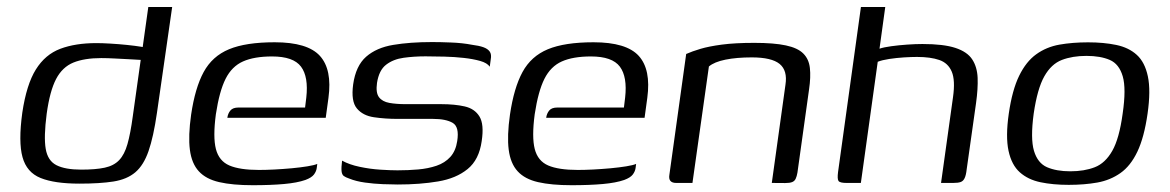

<svg xmlns="http://www.w3.org/2000/svg" viewBox="-20 -525 3357 551"><path d="M208 2Q136.4 2 96.5 -14.2Q56.6 -30.3 44.6 -74Q32.5 -117.6 44 -201.7Q56 -282.5 82.9 -325.6Q109.8 -368.7 153.1 -385Q196.5 -401.3 256.3 -401.3Q273.1 -401.3 296.8 -399.9Q320.5 -398.5 344 -396.1Q367.5 -393.7 385.3 -390.8Q403.1 -387.9 408.9 -384.8L387.4 -375L405.6 -505H474.1L430.4 -201Q420.4 -132 406.3 -91.5Q392.3 -51 368.4 -30.6Q344.5 -10.3 305.6 -4.1Q266.7 2 208 2ZM213.1 -38.2Q254.5 -38.2 280.6 -43.8Q306.7 -49.4 322 -65.5Q337.3 -81.5 345.8 -111.6Q354.4 -141.7 361.1 -191.4L383.8 -353.1Q372.9 -353.8 352.4 -354.9Q332 -356 310.2 -357.1Q288.4 -358.3 270.5 -358.3Q222.5 -358.3 190.7 -345.5Q159 -332.6 141 -298.3Q123 -264 114 -198.7Q105.3 -132 111.2 -97.8Q117 -63.6 142.1 -50.9Q167.2 -38.2 213.1 -38.2Z M705.3 6.5Q647.4 6.5 609.2 -2.3Q571.1 -11 550.6 -33.4Q530 -55.7 524.9 -95.3Q519.8 -134.9 528.5 -196.1Q539.8 -272.9 564.5 -318.3Q589.2 -363.7 637.3 -383.7Q685.5 -403.7 768.3 -403.7Q862.6 -403.7 898.1 -364.6Q933.6 -325.5 922.6 -244.1L914.8 -187H632.4Q634.1 -199.4 641.2 -207.9Q648.3 -216.4 664.2 -216.4H855.5L859 -245Q865.7 -304.4 843.9 -333.7Q822 -363 760.8 -363Q709.6 -363 677.4 -348.7Q645.3 -334.4 627.4 -298.8Q609.5 -263.2 599.5 -197.2Q590.8 -131.7 599.6 -97.3Q608.5 -62.9 638.3 -50.1Q668.2 -37.3 723.1 -37.3Q742 -37.3 767 -38.5Q791.9 -39.8 817.3 -42.1Q842.6 -44.5 862.3 -47.7Q882 -50.9 890.5 -54.6L889 -42.8Q887.7 -33.2 881 -24.2Q874.2 -15.2 856.5 -8.6Q832.8 -0.3 794.9 3.1Q756.9 6.5 705.3 6.5Z M1121.3 4.5Q1104.2 4.5 1078.7 3.5Q1053.1 2.5 1027.3 -1.1Q1001.4 -4.7 982.4 -12.5Q972 -16 966.6 -19.9Q961.3 -23.8 960.2 -34Q959.2 -44.1 961.7 -64Q982.4 -52.5 1012 -46.3Q1041.5 -40 1071 -38.1Q1100.6 -36.2 1120.7 -36.2Q1151.5 -36.2 1180 -38.7Q1208.5 -41.2 1232.6 -49.3Q1256.7 -57.5 1272.3 -74.6Q1287.9 -91.8 1292.1 -120.1Q1298.6 -161 1279.1 -172.4Q1259.6 -183.8 1222.7 -183.8H1121.7Q1085.3 -183.8 1053.4 -188.5Q1021.4 -193.1 1004.2 -213.8Q986.9 -234.4 993.5 -282.8Q1001 -336.1 1030.7 -362.2Q1060.4 -388.2 1108.6 -396.2Q1156.9 -404.3 1220.2 -404.3Q1243.3 -404.3 1275.1 -403Q1307 -401.8 1334.5 -396.5Q1354.6 -394 1367.2 -389.5Q1379.8 -385 1385.4 -377Q1391.1 -369 1388.3 -354.3L1385.5 -333.6Q1378.1 -344.4 1358 -350.1Q1337.9 -355.8 1311 -358.8Q1284.2 -361.8 1255.3 -362.5Q1226.4 -363.3 1201.2 -363.3Q1168.4 -363.3 1138.5 -359.2Q1108.6 -355.1 1088.1 -339.3Q1067.6 -323.6 1061.9 -286.9Q1058 -258.8 1067.6 -246.1Q1077.3 -233.3 1097.4 -229.7Q1117.5 -226.1 1143.8 -226.1H1246.5Q1284.8 -226.1 1313.5 -219.6Q1342.2 -213.1 1355.9 -190.8Q1369.7 -168.5 1362.4 -120.2Q1354.9 -66.5 1321.9 -39.8Q1289 -13 1237.2 -4.3Q1185.4 4.5 1121.3 4.5Z M1620.3 6.5Q1562.4 6.5 1524.2 -2.3Q1486.1 -11 1465.6 -33.4Q1445 -55.7 1439.9 -95.3Q1434.8 -134.9 1443.5 -196.1Q1454.8 -272.9 1479.5 -318.3Q1504.2 -363.7 1552.3 -383.7Q1600.5 -403.7 1683.3 -403.7Q1777.6 -403.7 1813.1 -364.6Q1848.6 -325.5 1837.6 -244.1L1829.8 -187H1547.4Q1549.1 -199.4 1556.2 -207.9Q1563.3 -216.4 1579.2 -216.4H1770.5L1774 -245Q1780.7 -304.4 1758.9 -333.7Q1737 -363 1675.8 -363Q1624.6 -363 1592.4 -348.7Q1560.3 -334.4 1542.4 -298.8Q1524.5 -263.2 1514.5 -197.2Q1505.8 -131.7 1514.6 -97.3Q1523.5 -62.9 1553.3 -50.1Q1583.2 -37.3 1638.1 -37.3Q1657 -37.3 1682 -38.5Q1706.9 -39.8 1732.3 -42.1Q1757.6 -44.5 1777.3 -47.7Q1797 -50.9 1805.5 -54.6L1804 -42.8Q1802.7 -33.2 1796 -24.2Q1789.2 -15.2 1771.5 -8.6Q1747.8 -0.3 1709.9 3.1Q1671.9 6.5 1620.3 6.5Z M1920.7 0Q1897 0 1901 -23.5L1949.2 -370.1Q1966 -377.6 1990.1 -384.8Q2014.1 -392 2051.7 -397Q2089.4 -402 2144.6 -402Q2201.2 -402 2235.2 -394.7Q2269.3 -387.5 2285.3 -371.4Q2301.4 -355.3 2304.2 -329.8Q2307.1 -304.2 2301.8 -268.2L2268.5 -29.7Q2266.7 -19 2263.5 -12.2Q2260.4 -5.3 2253.4 -2.5Q2246.4 0.3 2233.4 0.3L2194.9 0L2234.1 -281.8Q2240.4 -322.5 2217.5 -341.4Q2194.5 -360.3 2137.3 -360.3Q2093.9 -360.3 2061.8 -353.8Q2029.8 -347.3 2014.4 -334.2L1967.2 0Z M2409.4 0Q2390.1 0 2386.3 -5.8Q2382.5 -11.6 2385 -31L2450.7 -505H2520.5L2504 -385.3Q2516.5 -389.5 2537.9 -392.4Q2559.3 -395.3 2583.3 -397Q2607.4 -398.7 2627.3 -398.7Q2687.9 -398.7 2721.9 -387.5Q2755.9 -376.3 2770.1 -354.5Q2784.3 -332.8 2785.6 -301.6Q2786.8 -270.5 2781.1 -229.5L2754.2 -39.2Q2752.4 -22.3 2748.3 -13.8Q2744.3 -5.3 2737 -2.7Q2729.7 0 2715.3 0H2680.6L2714.9 -245.9Q2721.8 -294.4 2711.4 -319.2Q2701 -344 2675.8 -352.8Q2650.5 -361.6 2611.6 -361.6Q2596.2 -361.6 2574.4 -360.3Q2552.5 -358.9 2532 -355.8Q2511.5 -352.7 2498.9 -347.7L2450.5 0Z M3047 5.5Q3001.7 5.5 2966 -2Q2930.2 -9.5 2906.7 -30.5Q2883.1 -51.4 2874.3 -92.1Q2865.5 -132.8 2875 -199Q2884.8 -266.7 2904.8 -307.6Q2924.8 -348.5 2953.9 -369.3Q2982.9 -390.2 3020.3 -396.9Q3057.7 -403.5 3102.4 -403.5Q3147.6 -403.5 3183.5 -396Q3219.4 -388.5 3242.4 -367.5Q3265.5 -346.6 3274.1 -306Q3282.8 -265.4 3273.3 -199Q3263.5 -130.5 3244 -89.7Q3224.5 -48.8 3195.3 -28.3Q3166.2 -7.8 3128.9 -1.1Q3091.7 5.5 3047 5.5ZM3051.5 -33.4Q3091.8 -33.4 3121.8 -45.1Q3151.9 -56.8 3172 -92.1Q3192.1 -127.3 3201.8 -199Q3212.3 -270.7 3202 -306Q3191.7 -341.4 3164.9 -353Q3138.1 -364.6 3097.8 -364.6Q3057.8 -364.6 3027.4 -353Q2997 -341.4 2977 -306Q2957 -270.7 2946.5 -199Q2936.8 -127.3 2947.3 -92.1Q2957.9 -56.8 2984.9 -45.1Q3012 -33.4 3051.5 -33.4Z"/></svg>

Font: Genos Thin
Style: Italic
Weight: 100
Italic angle: -8°
Designer: Robert E. Leuschke
Foundry: Robert E. Leuschke
Version: Version 1.010